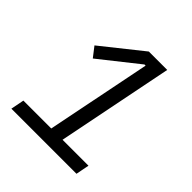

<svg xmlns="http://www.w3.org/2000/svg" viewBox="-187 -836 974 974"><g transform="rotate(45 300.0 -349.0)"><path d="M509 0H42L56 -72H256L369 -636H361L154 -472L113 -525L330 -698H462L337 -72H523Z"/></g></svg>

Font: IBM Plex Sans
Style: Italic
Weight: 400
Italic angle: -11.31°
Designer: Mike Abbink, Paul van der Laan, Pieter van Rosmalen
Foundry: Bold Monday
Version: Version 3.201